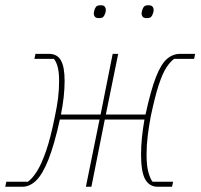

<svg xmlns="http://www.w3.org/2000/svg" viewBox="-30 -711 767 731"><path d="M-10 0 -6 -19H76Q93 -31 110.5 -58.5Q128 -86 145.5 -136.5Q163 -187 179 -268Q187 -305 191 -337Q195 -369 195 -403Q195 -436 189.5 -456.5Q184 -477 175 -487H101L105 -506H156Q188 -506 202 -481Q216 -456 216 -403Q216 -373 212.5 -341.5Q209 -310 202 -275H353L399 -506H420L373 -275H524Q544 -367 563.5 -417Q583 -467 605.5 -486.5Q628 -506 656 -506H713L709 -487H633Q618 -476 603.5 -454Q589 -432 574.5 -388Q560 -344 544 -268Q537 -231 532.5 -194.5Q528 -158 528 -123Q528 -80 535 -55Q542 -30 551 -19H629L625 0H570Q539 0 523 -28Q507 -56 507 -123Q507 -155 510.5 -188.5Q514 -222 520 -256H369L318 0H297L349 -256H198Q177 -161 155 -105Q133 -49 108.5 -24.5Q84 0 55 0ZM347 -642Q335 -642 331 -647.5Q327 -653 327 -659Q327 -663 328 -666.5Q329 -670 330 -674Q332 -681 336.5 -686Q341 -691 353 -691Q365 -691 369 -685.5Q373 -680 373 -674Q373 -670 372.5 -667Q372 -664 370 -659Q368 -652 363.5 -647Q359 -642 347 -642ZM529 -642Q517 -642 513 -647.5Q509 -653 509 -659Q509 -663 510 -666.5Q511 -670 512 -674Q514 -681 518.5 -686Q523 -691 535 -691Q547 -691 551 -685.5Q555 -680 555 -674Q555 -670 554.5 -667Q554 -664 552 -659Q550 -652 545.5 -647Q541 -642 529 -642Z"/></svg>

Font: IBM Plex Sans Thin
Style: Italic
Weight: 250
Italic angle: -11.31°
Designer: Mike Abbink, Paul van der Laan, Pieter van Rosmalen
Foundry: Bold Monday
Version: Version 3.201